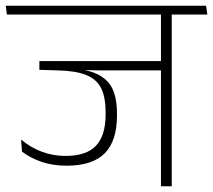

<svg xmlns="http://www.w3.org/2000/svg" viewBox="-38 -648 742 668"><path d="M559.5 -607.5H522V0H559.5ZM459 -597.5H683.5L679 -628H455ZM632.5 -597.5 629 -628H-18L-14 -597.5ZM537 -435.5H99V-405L227.5 -404.5L319 -403H537ZM250.5 -418.5H99V-405L165 -403Q226.5 -401.5 262.5 -386.8Q298.5 -372 314 -340.8Q329.5 -309.5 329.5 -256.5V-250.5Q329.5 -176.5 296 -141Q262.5 -105.5 190 -105.5Q147 -105.5 107.8 -120Q68.5 -134.5 35.5 -162.5L38.5 -120.5Q67 -98.5 106.2 -85Q145.5 -71.5 194 -71.5Q284 -71.5 326.5 -114.8Q369 -158 369 -245.5V-252.5Q369 -326.5 339.2 -361Q309.5 -395.5 250.5 -405Z"/></svg>

Font: Anek Devanagari ExtraLight
Style: Regular
Weight: 250
Designer: Kailash Malviya (Devanagari) & Yesha Goshar (Latin)
Foundry: Ek Type
Version: Version 1.003